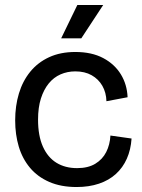

<svg xmlns="http://www.w3.org/2000/svg" viewBox="-20 -739 572 772"><path d="M288 13Q225 13 178 -7.5Q131 -28 100.5 -64.5Q70 -101 55.5 -149.5Q41 -198 41 -255Q41 -313 56 -363Q71 -413 101.5 -450.5Q132 -488 177.5 -509Q223 -530 283 -530Q349 -530 395 -505.5Q441 -481 466 -440Q491 -399 493 -348L408 -332Q407 -367 391.5 -394Q376 -421 348.5 -436.5Q321 -452 283 -452Q251 -452 223.5 -440Q196 -428 176 -403.5Q156 -379 144.5 -343Q133 -307 133 -258Q133 -193 152.5 -149.5Q172 -106 207 -84.5Q242 -63 290 -63Q334 -63 363 -80.5Q392 -98 407 -127.5Q422 -157 424 -194L509 -182Q506 -137 490 -101Q474 -65 446 -39.5Q418 -14 378 -0.5Q338 13 288 13ZM307 -585H226L291 -719H395Z"/></svg>

Font: Bricolage Grotesque 60pt
Style: Regular
Weight: 400
Version: Version 1.001;gftools[0.9.33.dev8+g029e19f]